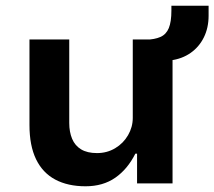

<svg xmlns="http://www.w3.org/2000/svg" viewBox="-20 -641 749 671"><path d="M279 10Q217 10 173 -13.5Q129 -37 106 -84.5Q83 -132 83 -204V-503H222V-211Q222 -180 232 -156Q242 -132 263.5 -119Q285 -106 319 -106Q354 -106 382.5 -123Q411 -140 427.5 -168.5Q444 -197 444 -229V-503H583V0H459V-104H453Q426 -50 383 -20Q340 10 279 10ZM576 -430 488 -485V-502Q521 -503 541 -512Q561 -521 570 -543Q579 -565 579 -604V-621H709V-586Q709 -544 692.5 -510.5Q676 -477 646 -456Q616 -435 576 -430Z"/></svg>

Font: Nunito Sans 6pt
Style: Bold
Weight: 700
Version: Version 3.101;gftools[0.9.27]